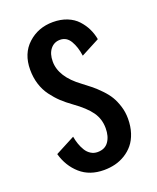

<svg xmlns="http://www.w3.org/2000/svg" viewBox="-135 -787 719 879"><g transform="rotate(-20 225.0 -347.5)"><path d="M219.5 11Q149.5 11 104.5 -28.8Q59.5 -68.5 42 -131L137.5 -181Q141 -161 147 -143.8Q153 -126.5 162.5 -110.8Q172 -95 186.8 -85.8Q201.5 -76.5 219.5 -76.5Q255.5 -76.5 273.2 -101.8Q291 -127 291 -167Q291 -212 266.2 -246.8Q241.5 -281.5 187.5 -320Q159 -340.5 138 -360.2Q117 -380 97.5 -406.2Q78 -432.5 67.8 -465.2Q57.5 -498 57.5 -536Q57.5 -614.5 107.5 -660.2Q157.5 -706 229.5 -706Q267.5 -706 298 -693.8Q328.5 -681.5 348 -660.2Q367.5 -639 379.5 -614.5Q391.5 -590 396.5 -562L306 -514.5Q300 -558.5 282.2 -588.5Q264.5 -618.5 232.5 -618.5Q203.5 -618.5 185.5 -596.2Q167.5 -574 167.5 -536Q167.5 -461 257 -395.5Q282.5 -376.5 299.2 -362.8Q316 -349 337.5 -326.8Q359 -304.5 371.5 -283.5Q384 -262.5 393 -233.8Q402 -205 402 -173.5Q402 -135.5 391.8 -104.2Q381.5 -73 364.2 -52Q347 -31 323.5 -16.5Q300 -2 274 4.5Q248 11 219.5 11Z"/></g></svg>

Font: League Mono Condensed Medium
Style: Regular
Weight: 500
Width: 1
Designer: Tyler Finck
Foundry: The League of Moveable Type / Tyler Finck
Version: Version 2.210